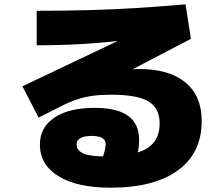

<svg xmlns="http://www.w3.org/2000/svg" viewBox="-20 -800 1040 890"><path d="M492 70Q338 70 251.5 17Q165 -36 165 -130Q165 -210 232.5 -255Q300 -300 419 -300Q523 -300 574 -263Q625 -226 625 -150Q625 -124 619.5 -94.5Q614 -65 605 -40L450 -55Q460 -80 465 -99.5Q470 -119 470 -131Q470 -170 405 -170Q371 -170 353 -160Q335 -150 335 -131Q335 -102 366.5 -88.5Q398 -75 467 -75Q600 -75 660 -111.5Q720 -148 720 -227Q720 -299 668 -330Q616 -361 495 -361Q448 -361 410.5 -356Q373 -351 338 -339.5Q303 -328 262 -307L159 -255L84 -400L572 -632L573 -616Q506 -607 439 -601.5Q372 -596 301 -593Q230 -590 150 -590V-750Q277 -750 391 -753Q505 -756 615 -763Q725 -770 840 -780L865 -620L336 -344L238 -430Q276 -440 326.5 -449Q377 -458 431.5 -465Q486 -472 537 -476Q588 -480 625 -480Q765 -480 840 -417.5Q915 -355 915 -239Q915 -91 805 -10.5Q695 70 492 70Z"/></svg>

Font: M PLUS 2 Black
Style: Regular
Weight: 900
Designer: Coji Morishita
Foundry: UNDERFOREST DESIGN
Version: Version 1.001